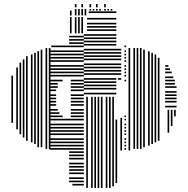

<svg xmlns="http://www.w3.org/2000/svg" viewBox="-20 -740 922 944"><path d="M44 -136H36V-368H44ZM68 -104H60V-408H68ZM84 -80H76V-432H84ZM100 -64H92V-448H100ZM116 -48H108V-464H116ZM140 -40H132V-472H140ZM156 -32H148V-480H156ZM172 -16H164V-488H172ZM188 -16H180V-496H188ZM212 -8H204V-504H212ZM228 -8H220V-504H228ZM392 172H336V164H392ZM392 156H320V148H392ZM392 140H320V132H392ZM392 116H320V108H392ZM392 100H320V92H392ZM392 84H320V76H392ZM392 68H320V60H392ZM392 44H320V36H392ZM392 28H320V20H392ZM392 12H320V4H392ZM392 -4H224V-12H392ZM392 -20H224V-28H392ZM392 -36H224V-44H392ZM392 -52H224V-60H392ZM392 -76H224V-84H392ZM392 -92H224V-100H392ZM392 -108H224V-116H392ZM392 -124H224V-132H392ZM392 -148H224V-156H392ZM288 -164H224V-172H288ZM392 -164H328V-172H392ZM272 -180H224V-188H272ZM392 -180H328V-188H392ZM264 -196H224V-204H264ZM392 -196H328V-204H392ZM256 -220H224V-228H256ZM392 -220H328V-228H392ZM256 -236H224V-244H256ZM392 -236H328V-244H392ZM256 -252H224V-260H256ZM392 -252H328V-260H392ZM256 -268H224V-276H256ZM392 -268H328V-276H392ZM256 -292H224V-300H256ZM392 -292H328V-300H392ZM264 -308H224V-316H264ZM392 -308H328V-316H392ZM264 -324H224V-332H264ZM392 -324H328V-332H392ZM288 -340H224V-348H288ZM392 -340H328V-348H392ZM392 -364H224V-372H392ZM392 -380H224V-388H392ZM392 -396H224V-404H392ZM392 -412H224V-420H392ZM392 -436H224V-444H392ZM392 -452H224V-460H392ZM392 -468H224V-476H392ZM392 -484H224V-492H392ZM392 -508H232V-516H392ZM392 -524H320V-532H392ZM392 -540H320V-548H392ZM392 -556H320V-564H392ZM412 184H404V-264H412ZM436 184H428V-264H436ZM452 184H444V-264H452ZM468 184H460V-264H468ZM484 184H476V-264H484ZM508 184H500V-264H508ZM524 184H516V-264H524ZM540 176H532V-264H540ZM556 160H548V-152H556ZM580 0H572V-160H580ZM552 -276H392V-284H552ZM552 -300H392V-308H552ZM552 -316H392V-324H552ZM552 -332H392V-340H552ZM552 -348H392V-356H552ZM576 -348H560V-356H576ZM576 -372H392V-380H576ZM576 -388H392V-396H576ZM576 -404H392V-412H576ZM576 -420H392V-428H576ZM576 -444H392V-452H576ZM576 -460H392V-468H576ZM576 -476H392V-484H576ZM576 -492H392V-500H576ZM552 -516H392V-524H552ZM552 -532H392V-540H552ZM552 -548H392V-556H552ZM552 -564H392V-572H552ZM600 -4H592V-12H600ZM600 -20H592V-28H600ZM600 -36H592V-44H600ZM600 -52H592V-60H600ZM600 -76H592V-84H600ZM600 -92H592V-100H600ZM600 -108H592V-116H600ZM600 -124H592V-132H600ZM600 -148H592V-156H600ZM600 -164H592V-172H600ZM600 -340H592V-348H600ZM600 -364H592V-372H600ZM600 -380H592V-388H600ZM600 -396H592V-404H600ZM600 -412H592V-420H600ZM600 -436H592V-444H600ZM600 -452H592V-460H600ZM600 -468H592V-476H600ZM600 -484H592V-492H600ZM600 -508H592V-516H600ZM620 0H612V-440H620ZM644 -8H636V-440H644ZM660 -8H652V-440H660ZM676 -8H668V-440H676ZM692 -16H684V-440H692ZM716 -24H708V-440H716ZM732 -32H724V-440H732ZM748 -40H740V-440H748ZM764 -48H756V-440H764ZM812 -88H804V-200H812ZM828 -120H820V-200H828ZM844 -168H836V-200H844ZM848 -212H792V-220H848ZM848 -236H792V-244H848ZM848 -252H792V-260H848ZM848 -268H792V-276H848ZM848 -284H792V-292H848ZM848 -308H792V-316H848ZM840 -324H792V-332H840ZM840 -340H792V-348H840ZM832 -356H792V-364H832ZM824 -380H792V-388H824ZM816 -396H792V-404H816ZM808 -412H792V-420H808ZM620 -440H612V-504H620ZM644 -440H636V-504H644ZM660 -440H652V-504H660ZM676 -440H668V-504H676ZM692 -440H684V-496H692ZM716 -440H708V-488H716ZM732 -440H724V-480H732ZM748 -440H740V-472H748ZM764 -440H756V-456H764ZM332 -576H324V-656H332ZM356 -576H348V-656H356ZM372 -576H364V-656H372ZM388 -576H380V-656H388ZM552 -588H408V-596H552ZM552 -604H408V-612H552ZM552 -620H408V-628H552ZM552 -644H408V-652H552ZM332 -664H324V-688H332ZM356 -664H348V-688H356ZM372 -664H364V-688H372ZM388 -664H380V-688H388ZM404 -664H396V-688H404ZM552 -676H416V-684H552ZM356 -688H348V-696H356ZM372 -688H364V-696H372ZM388 -688H380V-696H388ZM404 -688H396V-696H404ZM428 -688H420V-696H428ZM444 -688H436V-696H444ZM460 -688H452V-696H460ZM476 -688H468V-696H476ZM500 -688H492V-696H500ZM516 -688H508V-696H516ZM532 -688H524V-696H532ZM356 -704H348V-720H356ZM388 -704H380V-720H388ZM428 -704H420V-720H428ZM460 -704H452V-720H460ZM500 -704H492V-720H500Z"/></svg>

Font: Rubik Lines
Style: Regular
Weight: 400
Designer: Hubert and Fischer, NaN
Foundry: Hubert and Fischer, NaN
Version: Version 2.201